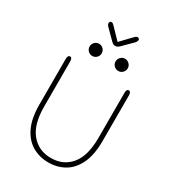

<svg xmlns="http://www.w3.org/2000/svg" viewBox="-220 -1047 1060 1176"><g transform="rotate(30 309.5 -459.0)"><path d="M310 10.5Q247.5 10.5 196.8 -18.8Q146 -48 116 -110Q86 -172 86 -270.5V-590.5Q86 -619 102 -619Q117.5 -619 117.5 -590.5V-272.5Q117.5 -147.5 170.2 -84.2Q223 -21 310 -21Q398 -21 449.8 -84.2Q501.5 -147.5 501.5 -272.5V-590.5Q501.5 -619 517 -619Q533 -619 533 -590.5V-270.5Q533 -172 503.5 -110Q474 -48 423.5 -18.8Q373 10.5 310 10.5ZM217 -689Q199.5 -689 187 -701.5Q174.5 -714 174.5 -732Q174.5 -749.5 187 -762.2Q199.5 -775 217 -775Q235 -775 247.5 -762.2Q260 -749.5 260 -732Q260 -714 247.5 -701.5Q235 -689 217 -689ZM401 -689Q383 -689 370.5 -701.5Q358 -714 358 -732Q358 -749.5 370.5 -762.2Q383 -775 401 -775Q418.5 -775 431.2 -762.2Q444 -749.5 444 -732Q444 -714 431.2 -701.5Q418.5 -689 401 -689ZM403.5 -892.5 338 -827.5Q330 -819.5 323.2 -816Q316.5 -812.5 308.5 -812.5Q300.5 -812.5 293.8 -816Q287 -819.5 279 -827.5L214 -892.5Q203.5 -903 203.5 -914Q203.5 -920 207 -924Q210.5 -928 216 -928Q223 -928 227.5 -924.5Q232 -921 239.5 -913L309 -841L377.5 -912.5Q385 -920.5 389.8 -924.2Q394.5 -928 401 -928Q407.5 -928 411.2 -924.2Q415 -920.5 415 -915Q415 -910.5 412.2 -904.8Q409.5 -899 403.5 -892.5Z"/></g></svg>

Font: Sono ExtraLight Monospace ExtraLight
Style: Regular
Weight: 250
Version: Version 2.112